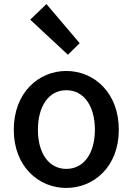

<svg xmlns="http://www.w3.org/2000/svg" viewBox="-20 -914 654 947"><path d="M307 13C443 13 566 -92 566 -274C566 -458 443 -564 307 -564C171 -564 48 -458 48 -274C48 -92 171 13 307 13ZM307 -81C221 -81 167 -158 167 -274C167 -391 221 -469 307 -469C394 -469 448 -391 448 -274C448 -158 394 -81 307 -81ZM315 -644 373 -701 209 -894 129 -817Z"/></svg>

Font: Source Han Sans KR Medium
Style: Regular
Weight: 500
Designer: Ryoko NISHIZUKA (kana & ideographs); Paul D. Hunt (Latin, Greek & Cyrillic); Wenlong ZHANG (bopomofo); Sandoll Communica
Foundry: Adobe Systems Incorporated
Version: Version 1.001;PS 1.001;hotconv 1.0.78;makeotf.lib2.5.61930